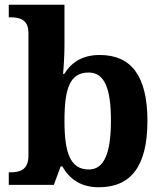

<svg xmlns="http://www.w3.org/2000/svg" viewBox="-20 -780 689 810"><path d="M397 10C530 10 602 -76 602 -270C602 -463 531 -548 401 -548C325 -548 280 -515 251 -468H246C249 -496 252 -553 252 -589V-760H17V-707H23C65 -707 100 -697 100 -640V-123C100 -62 62 -53 24 -53H17V0H207L236 -78H243C272 -26 320 10 397 10ZM355 -65C275 -65 252 -138 252 -270C252 -408 275 -474 354 -474C421 -474 448 -407 448 -271C448 -138 421 -65 355 -65Z"/></svg>

Font: Noto Serif Georgian Bold
Style: Regular
Weight: 700
Designer: Monotype Design Team, Akaki Razmadze
Foundry: Google LLC
Version: Version 2.003